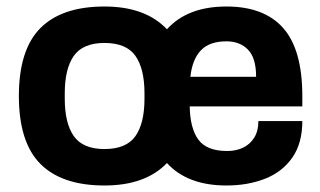

<svg xmlns="http://www.w3.org/2000/svg" viewBox="-20 -558 984 590"><path d="M301 12Q170 12 104 -54.5Q38 -121 38 -263Q38 -405 104 -471.5Q170 -538 301 -538Q427 -538 493 -468Q556 -538 676 -538Q792 -538 850.5 -471.5Q909 -405 909 -263V-231H563Q564 -164 589.5 -129Q615 -94 678 -94Q706 -94 727.5 -104.5Q749 -115 761.5 -135.5Q774 -156 774 -186H909Q909 -118 878.5 -74Q848 -30 795 -9Q742 12 676 12Q556 12 493 -57Q427 12 301 12ZM301 -100Q368 -100 396 -139.5Q424 -179 424 -255V-271Q424 -347 396 -386.5Q368 -426 301 -426Q235 -426 207 -386.5Q179 -347 179 -271V-255Q179 -179 207 -139.5Q235 -100 301 -100ZM565 -322H767Q767 -380 742 -405.5Q717 -431 676 -431Q624 -431 597.5 -403.5Q571 -376 565 -322Z"/></svg>

Font: Archivo VF Beta
Style: Regular
Weight: 400
Designer: Hector Gatti
Foundry: Omnibus-Type
Version: Version 1.002